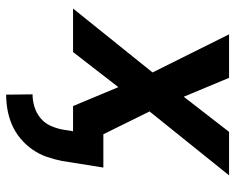

<svg xmlns="http://www.w3.org/2000/svg" viewBox="-92 -468 783 640"><g transform="rotate(90 300.0 -148.5)"><path d="M296 223 295 135Q315 135 335.5 129Q356 123 373 109.5Q390 96 399 76.5Q408 57 412 37L418 0H334L271 -151L154 0H9L222 -265L95 -520H240L303 -369L420 -520H565L352 -255L428 -101H539L517 37Q512 62 503.5 87Q495 112 479.5 134.5Q464 157 442.5 175Q421 193 396.5 203.5Q372 214 346.5 218.5Q321 223 296 223Z"/></g></svg>

Font: Iosevka Aile Oblique
Style: Bold
Weight: 700
Italic angle: -9°
Designer: Belleve Invis
Foundry: Belleve Invis
Version: Version 31.1.0; ttfautohint (v1.8.4)